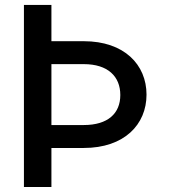

<svg xmlns="http://www.w3.org/2000/svg" viewBox="-20 -747 684 767"><path d="M314.6 -582.4H185.4V-727.3H75.6V0H185.4V-155.9H314.6C476.6 -155.9 565.3 -249.6 565.3 -369C565.3 -488.3 476.6 -582.4 314.6 -582.4ZM314.6 -247.5H185.4V-490.8H314.6C411.2 -490.8 460.6 -441.4 460.6 -367.5C460.6 -294 411.2 -247.5 314.6 -247.5Z"/></svg>

Font: RA Harald Medium
Style: Regular
Weight: 500
Designer: Rasmus Andersson
Foundry: rsms
Version: Version 3.000;hotconv 1.0.109;makeotfexe 2.5.65596